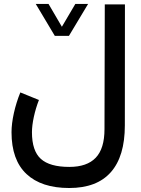

<svg xmlns="http://www.w3.org/2000/svg" viewBox="-20 -694 712 968"><path d="M256.3 -513.2 160.2 -674.3H224.6L292 -559.1L359.9 -674.3H424.3L327.6 -513.2ZM176.3 -189.9Q160.2 -148.9 150.6 -104.7Q141.1 -60.5 141.1 -27.3Q141.1 66.4 185.8 106.9Q230.5 147.5 329.6 147.5Q418.5 147.5 462.6 101.3Q506.8 55.2 506.8 -43L508.3 -671.9H609.9L609.4 -62Q609.4 94.2 538.8 174.1Q468.3 253.9 329.1 253.9Q188.5 253.9 113.3 183.1Q38.1 112.3 38.1 -27.3Q38.1 -70.3 50 -124Q62 -177.7 82.5 -228Z"/></svg>

Font: Vazir Medium
Style: Medium
Weight: 500
Designer: Saber Rastikerdar
Foundry: Saber Rastikerdar
Version: Version 30.0.0